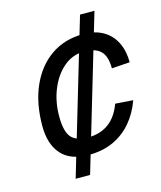

<svg xmlns="http://www.w3.org/2000/svg" viewBox="-111 -807 754 900"><g transform="rotate(-15 266.0 -357.0)"><path d="M144 12 363 -726H433L214 12ZM234 -80Q144 -80 100.5 -129.5Q57 -179 57 -266Q57 -377 93.5 -459.5Q130 -542 196.5 -588Q263 -634 352 -634Q410 -634 449.5 -611Q489 -588 509.5 -546.5Q530 -505 530 -450L442 -444Q442 -503 416 -528.5Q390 -554 336 -554Q280 -554 237 -517.5Q194 -481 169.5 -421Q145 -361 145 -290Q145 -217 169.5 -188.5Q194 -160 251 -160Q310 -160 351 -190Q392 -220 414 -280L500 -274Q479 -215 442 -171.5Q405 -128 353 -104Q301 -80 234 -80Z"/></g></svg>

Font: Geist
Style: Italic
Weight: 400
Italic angle: -12°
Designer: Basement.studio, Andrés Briganti, Mateo Zaragoza
Foundry: Basement.studio, Vercel, Andrés Briganti, Guido Ferreyra, Mateo Zaragoza
Version: Version 1.500